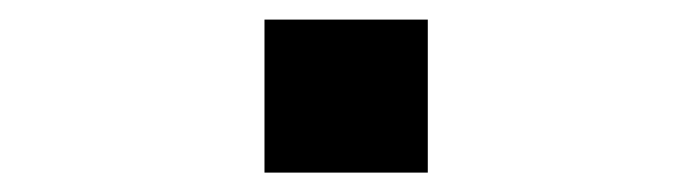

<svg xmlns="http://www.w3.org/2000/svg" viewBox="-20 -520 707 196"><path d="M250 -500H416.7V-343.8H250Z"/></svg>

Font: TypoPRO Monoid
Style: Regular
Weight: 400
Width: 4
Monospace: yes
Designer: Andreas Larsen (@larsenwork)
Version: Version 0.61